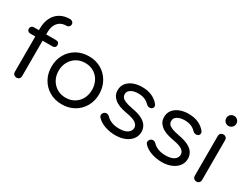

<svg xmlns="http://www.w3.org/2000/svg" viewBox="-63 -1354 2522 1933"><g transform="rotate(30 1197.5 -388.0)"><path d="M155 0Q139 0 126.5 -11.5Q114 -23 114 -43V-545Q114 -616 139.5 -669Q165 -722 213.5 -751.5Q262 -781 329 -781Q348 -781 360 -770Q372 -759 372 -742Q372 -726 360 -715Q348 -704 329 -704Q287 -704 258 -684.5Q229 -665 214 -630.5Q199 -596 199 -551V-43Q199 -23 187.5 -11.5Q176 0 155 0ZM57 -454Q39 -454 28.5 -464Q18 -474 18 -490Q18 -506 28.5 -516.5Q39 -527 57 -527H313Q331 -527 341.5 -516.5Q352 -506 352 -490Q352 -474 341.5 -464Q331 -454 313 -454Z M685 5Q604 5 541.5 -31Q479 -67 443 -130Q407 -193 407 -273Q407 -354 443 -417Q479 -480 541.5 -516Q604 -552 685 -552Q765 -552 827 -516Q889 -480 925 -417Q961 -354 962 -273Q962 -193 926 -130Q890 -67 827.5 -31Q765 5 685 5ZM685 -72Q741 -72 785 -98Q829 -124 853.5 -169.5Q878 -215 878 -273Q878 -331 853.5 -377Q829 -423 785 -449Q741 -475 685 -475Q629 -475 585 -449Q541 -423 515.5 -377Q490 -331 490 -273Q490 -215 515.5 -169.5Q541 -124 585 -98Q629 -72 685 -72Z M1306 5Q1243 5 1184.5 -15.5Q1126 -36 1091 -74Q1079 -87 1081 -104Q1083 -121 1097 -133Q1113 -145 1129.5 -142.5Q1146 -140 1158 -128Q1179 -103 1218 -87.5Q1257 -72 1304 -72Q1373 -72 1405 -95.5Q1437 -119 1438 -153Q1439 -187 1406.5 -210Q1374 -233 1296 -246Q1195 -263 1148.5 -303Q1102 -343 1102 -399Q1102 -450 1130 -484Q1158 -518 1203.5 -535Q1249 -552 1302 -552Q1369 -552 1418 -529.5Q1467 -507 1497 -469Q1509 -455 1507 -439.5Q1505 -424 1491 -414Q1477 -406 1459.5 -409Q1442 -412 1430 -425Q1405 -452 1373 -464Q1341 -476 1300 -476Q1249 -476 1216.5 -456Q1184 -436 1184 -404Q1184 -382 1195.5 -366Q1207 -350 1237 -337.5Q1267 -325 1321 -315Q1396 -302 1439.5 -279Q1483 -256 1502 -224.5Q1521 -193 1521 -155Q1521 -109 1494.5 -73Q1468 -37 1419.5 -16Q1371 5 1306 5Z M1846 5Q1783 5 1724.5 -15.5Q1666 -36 1631 -74Q1619 -87 1621 -104Q1623 -121 1637 -133Q1653 -145 1669.5 -142.5Q1686 -140 1698 -128Q1719 -103 1758 -87.5Q1797 -72 1844 -72Q1913 -72 1945 -95.5Q1977 -119 1978 -153Q1979 -187 1946.5 -210Q1914 -233 1836 -246Q1735 -263 1688.5 -303Q1642 -343 1642 -399Q1642 -450 1670 -484Q1698 -518 1743.5 -535Q1789 -552 1842 -552Q1909 -552 1958 -529.5Q2007 -507 2037 -469Q2049 -455 2047 -439.5Q2045 -424 2031 -414Q2017 -406 1999.5 -409Q1982 -412 1970 -425Q1945 -452 1913 -464Q1881 -476 1840 -476Q1789 -476 1756.5 -456Q1724 -436 1724 -404Q1724 -382 1735.5 -366Q1747 -350 1777 -337.5Q1807 -325 1861 -315Q1936 -302 1979.5 -279Q2023 -256 2042 -224.5Q2061 -193 2061 -155Q2061 -109 2034.5 -73Q2008 -37 1959.5 -16Q1911 5 1846 5Z M2249 0Q2230 0 2218 -12Q2206 -24 2206 -43V-504Q2206 -524 2218 -535.5Q2230 -547 2249 -547Q2268 -547 2279.5 -535.5Q2291 -524 2291 -504V-43Q2291 -24 2279.5 -12Q2268 0 2249 0ZM2248 -646Q2224 -646 2207 -663Q2190 -680 2190 -705Q2190 -730 2207.5 -746.5Q2225 -763 2249 -763Q2272 -763 2289.5 -746.5Q2307 -730 2307 -705Q2307 -680 2289.5 -663Q2272 -646 2248 -646Z"/></g></svg>

Font: Comfortaa Medium
Style: Regular
Weight: 500
Designer: Johan Aakerlund
Foundry: Johan Aakerlund
Version: Version 3.104; ttfautohint (v1.8.1.43-b0c9)